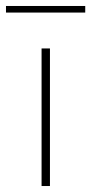

<svg xmlns="http://www.w3.org/2000/svg" viewBox="-33 -622 305 642"><path d="M-13 -602H252V-580H-13ZM106 -460H134V0H106Z"/></svg>

Font: Ysabeau SC Extralight
Style: Regular
Weight: 200
Designer: Christian Thalmann (Catharsis Fonts)
Version: Version 0.003